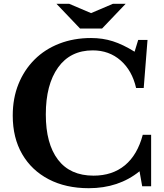

<svg xmlns="http://www.w3.org/2000/svg" viewBox="-20 -980 863 1010"><path d="M688 -708 707 -770H756L736 -517H696Q675 -609 614.5 -662Q554 -715 468 -715Q350 -715 285.5 -625Q221 -535 221 -378Q221 -224 285 -140Q349 -56 472 -56Q571 -56 637 -110.5Q703 -165 731 -271H775V0H728L714 -79Q604 10 447 10Q326 10 236 -37Q146 -84 96.5 -169.5Q47 -255 47 -372Q47 -463 77 -537.5Q107 -612 161.5 -666.5Q216 -721 292 -750.5Q368 -780 459 -780Q520 -780 573.5 -763Q627 -746 688 -708ZM517 -830H401L277 -960H344L459 -911L574 -960H641Z"/></svg>

Font: Libre Baskerville
Style: Bold
Weight: 700
Designer: Pablo Impallari, Rodrigo Fuenzalida
Foundry: Pablo Impallari, Rodrigo Fuenzalida
Version: Version 1.051; ttfautohint (v1.8.4.7-5d5b)